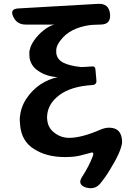

<svg xmlns="http://www.w3.org/2000/svg" viewBox="-20 -807 685 1000"><path d="M426 169Q382 154 407 115Q443 60 464 5L466 -4Q466 -13 459 -13Q456 -13 402 2Q371 11 318 11Q222 11 157 -31Q93 -71 85 -153L83 -179V-193Q88 -248 116 -291Q145 -336 190 -367Q235 -396 280 -405Q220 -409 179 -438Q142 -462 134 -505Q133 -510 133 -519V-530Q133 -535 133 -539Q133 -543 135 -547Q139 -570 158 -597Q178 -626 207 -649Q236 -672 263 -679H114Q68 -679 49 -720Q30 -760 74 -763L491 -787Q547 -790 553 -735Q559 -679 503 -679Q458 -678 446 -676Q344 -661 297 -599Q276 -574 273 -550V-530Q278 -497 309 -481Q342 -464 401 -458Q413 -458 423.5 -458.5Q434 -459 444 -460L459 -461Q476 -463 477 -446L482 -390Q485 -366 461 -364L436 -362Q331 -351 275 -300Q225 -256 225 -193L226 -183Q230 -140 264 -115Q298 -89 340 -89Q406 -89 506 -133Q529 -142 548 -142Q616 -142 616 -65Q611 -18 555 73Q542 95 529 113.5Q516 132 502 149Q487 167 467.5 171.5Q448 176 426 169Z"/></svg>

Font: MaokenZhuyuanTi
Style: Regular
Weight: 400
Designer: Fontworks Inc & LongZhuTi team: ZERO子、时光羊、荆南、频凡、刘鹏、Little White Dog、帆影Magmeta、奈白不弍、白日月球、ChaoTawei、雨三（排名不分先后）
Version: Version 1.000; 20230222